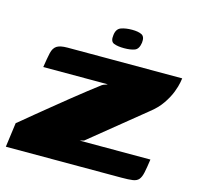

<svg xmlns="http://www.w3.org/2000/svg" viewBox="-106 -696 812 791"><g transform="rotate(15 299.5 -300.0)"><path d="M272 -103H574Q569 -67 564.5 -46Q560 -25 551.5 -15Q543 -5 526 -2.5Q509 0 478 0H-15L-1 -104Q1 -105 18 -119.5Q35 -134 62 -156Q89 -178 122 -205Q155 -232 188.5 -259Q222 -286 251.5 -309Q281 -332 301 -347Q305 -350 313 -352.5Q321 -355 324 -357H49Q55 -397 60 -419Q65 -441 79 -450.5Q93 -460 125 -460H614Q614 -459 611 -442Q608 -425 598.5 -400Q589 -375 570 -347Q551 -319 520 -295L290 -108ZM350 -518Q323 -518 306.5 -524.5Q290 -531 294 -559Q297 -586 316.5 -593Q336 -600 363 -600Q390 -600 404.5 -592.5Q419 -585 416 -559Q412 -531 395 -524.5Q378 -518 350 -518Z"/></g></svg>

Font: Genos Thin ExtraBold
Style: Italic
Weight: 800
Italic angle: -8°
Version: Version 1.010